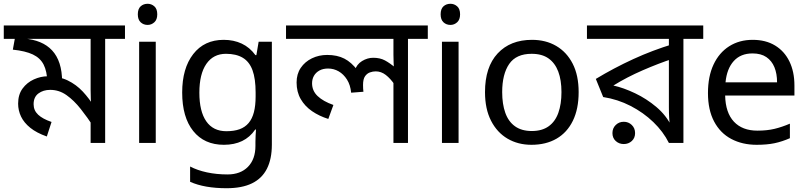

<svg xmlns="http://www.w3.org/2000/svg" viewBox="-30 -757 4279 1017"><path d="M632 -622V-551H527V0H450V-135L468 -82Q433 -135 397.5 -180Q362 -225 322.5 -253Q283 -281 236 -281Q199 -281 173.5 -262Q148 -243 148 -205Q148 -172 172 -149.5Q196 -127 243 -111L218 -34Q164 -53 130.5 -80Q97 -107 81.5 -139.5Q66 -172 66 -208Q66 -256 89.5 -288Q113 -320 149.5 -336.5Q186 -353 223 -353Q283 -353 328.5 -331Q374 -309 408.5 -272Q443 -235 471 -189L454 -186Q452 -209 451 -232.5Q450 -256 450 -281V-551H-10V-622ZM299 -323Q299 -317 298.5 -311Q298 -305 297 -299L221 -322Q219 -380 201 -415Q183 -450 144 -468.5Q105 -487 38 -494L51 -566L97 -553Q145 -549 182.5 -533.5Q220 -518 246 -490Q272 -462 285.5 -420.5Q299 -379 299 -323Z M795 -536V0H707V-536ZM752 -737Q772 -737 787.5 -723.5Q803 -710 803 -681Q803 -653 787.5 -639Q772 -625 752 -625Q730 -625 715 -639Q700 -653 700 -681Q700 -710 715 -723.5Q730 -737 752 -737Z M1155 -546Q1208 -546 1250.5 -526Q1293 -506 1323 -465H1328L1340 -536H1410V9Q1410 85 1384 136.5Q1358 188 1305 214Q1252 240 1170 240Q1112 240 1063.5 231.5Q1015 223 977 206V125Q1015 145 1066 156Q1117 167 1175 167Q1244 167 1283.5 126.5Q1323 86 1323 16V-5Q1323 -17 1324 -39.5Q1325 -62 1326 -71H1322Q1294 -30 1252.5 -10Q1211 10 1156 10Q1052 10 993.5 -63Q935 -136 935 -267Q935 -395 993.5 -470.5Q1052 -546 1155 -546ZM1167 -472Q1100 -472 1063 -418.5Q1026 -365 1026 -266Q1026 -167 1062.5 -114.5Q1099 -62 1169 -62Q1210 -62 1239 -72.5Q1268 -83 1287 -105.5Q1306 -128 1315 -163Q1324 -198 1324 -246V-267Q1324 -340 1307.5 -385Q1291 -430 1256 -451Q1221 -472 1167 -472Z M2236 -622V-551H2131V0H2054V-335L2060 -309Q2038 -341 2013.5 -360Q1989 -379 1960 -379Q1945 -379 1929.5 -373.5Q1914 -368 1903.5 -353Q1893 -338 1893 -307Q1893 -296 1893.5 -287.5Q1894 -279 1895 -271L1830 -266Q1826 -307 1808 -335.5Q1790 -364 1764 -379Q1738 -394 1708 -394Q1681 -394 1662 -383.5Q1643 -373 1633 -355.5Q1623 -338 1623 -316Q1623 -276 1652.5 -248Q1682 -220 1736 -201L1709 -127Q1661 -142 1623 -168Q1585 -194 1563 -232Q1541 -270 1541 -320Q1541 -365 1563 -397.5Q1585 -430 1622 -448Q1659 -466 1703 -466Q1756 -466 1794 -446.5Q1832 -427 1864 -384L1849 -383Q1859 -416 1887.5 -433.5Q1916 -451 1947 -451Q1983 -451 2009 -437Q2035 -423 2066 -397L2057 -382Q2056 -403 2055 -424Q2054 -445 2054 -467V-551H1485V-622Z M2399 -536V0H2311V-536ZM2356 -737Q2376 -737 2391.5 -723.5Q2407 -710 2407 -681Q2407 -653 2391.5 -639Q2376 -625 2356 -625Q2334 -625 2319 -639Q2304 -653 2304 -681Q2304 -710 2319 -723.5Q2334 -737 2356 -737Z M3035 -269Q3035 -180 3004.5 -117.5Q2974 -55 2918 -22.5Q2862 10 2785 10Q2714 10 2658.5 -22.5Q2603 -55 2571 -117.5Q2539 -180 2539 -269Q2539 -402 2606 -474Q2673 -546 2788 -546Q2861 -546 2916.5 -513.5Q2972 -481 3003.5 -419.5Q3035 -358 3035 -269ZM2630 -269Q2630 -206 2646.5 -159.5Q2663 -113 2698 -88Q2733 -63 2787 -63Q2841 -63 2876 -88Q2911 -113 2927.5 -159.5Q2944 -206 2944 -269Q2944 -333 2927 -378Q2910 -423 2875.5 -447.5Q2841 -472 2786 -472Q2704 -472 2667 -418Q2630 -364 2630 -269Z M3695 -622V-551H3590V0H3513Q3483 -60 3430.5 -110.5Q3378 -161 3310 -196Q3242 -231 3165 -243L3126 -339Q3222 -397 3324.5 -444Q3427 -491 3536 -524L3513 -482V-551H3079V-622ZM3513 -474 3534 -446Q3458 -421 3374 -384.5Q3290 -348 3219 -304Q3273 -292 3334 -263Q3395 -234 3447 -190Q3499 -146 3527 -88H3518Q3516 -111 3514.5 -134Q3513 -157 3513 -189ZM3274 6Q3249 6 3231.5 -10Q3214 -26 3214 -52Q3214 -78 3231.5 -95Q3249 -112 3274 -112Q3299 -112 3316.5 -95Q3334 -78 3334 -52Q3334 -26 3316.5 -10Q3299 6 3274 6Z M3957 -546Q4026 -546 4075.5 -516Q4125 -486 4151.5 -431.5Q4178 -377 4178 -304V-251H3811Q3813 -160 3857.5 -112.5Q3902 -65 3982 -65Q4033 -65 4072.5 -74.5Q4112 -84 4154 -102V-25Q4113 -7 4073 1.5Q4033 10 3978 10Q3902 10 3843.5 -21Q3785 -52 3752.5 -113.5Q3720 -175 3720 -264Q3720 -352 3749.5 -415Q3779 -478 3832.5 -512Q3886 -546 3957 -546ZM3956 -474Q3893 -474 3856.5 -433.5Q3820 -393 3813 -321H4086Q4086 -367 4072 -401Q4058 -435 4029.5 -454.5Q4001 -474 3956 -474Z"/></svg>

Font: lbangla05
Style: Book
Weight: 400
Designer: Jelle Bosma - Monotype Design Team
Foundry: Monotype Imaging Inc.
Version: Version 2.003